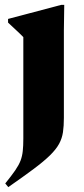

<svg xmlns="http://www.w3.org/2000/svg" viewBox="-20 -529 342 786"><path d="M75.5 -377Q69.5 -383.5 60.5 -392Q51.5 -400.5 39.8 -411.5Q28 -422.5 13 -436.5V-451.5L230.5 -509H243L241.5 -404.5V-46.5Q241.5 -13 237.8 12.2Q234 37.5 221.8 60Q209.5 82.5 184.5 107Q159.5 131.5 118 162.5Q76.5 193.5 14 237L1.5 222Q27 190.5 42 168.8Q57 147 64 128.8Q71 110.5 73.2 89.2Q75.5 68 75.5 38Z"/></svg>

Font: Newsreader 60pt
Style: Bold
Weight: 700
Designer: Hugues Gentile
Foundry: Production Type
Version: Version 1.003